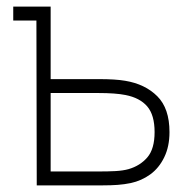

<svg xmlns="http://www.w3.org/2000/svg" viewBox="-20 -560 572 580"><path d="M91 0 90 -498H20V-540H133V-321H279Q329 -321 358 -316Q418.5 -306 455.2 -269.2Q492 -232.5 492 -161Q492 -117.5 476.2 -85Q460.5 -52.5 434 -33.2Q407.5 -14 375 -7Q355.5 -3 335.5 -1.5Q315.5 0 289 0ZM277 -42Q307 -42 329.2 -43.2Q351.5 -44.5 368 -49Q403 -59 425 -84.5Q447 -110 447 -161Q447 -212.5 424.8 -238.5Q402.5 -264.5 359 -273Q329 -279 277 -279H133V-42Z"/></svg>

Font: Manrope
Style: Regular
Weight: 400
Designer: Mikhail Sharanda
Foundry: Mikhail Sharanda
Version: Version 4.503